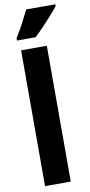

<svg xmlns="http://www.w3.org/2000/svg" viewBox="-106 -1111 498 1058"><g transform="rotate(-10 143.0 -581.5)"><path d="M200 -93H56V-853H200ZM286 -1060Q273 -1043 249 -1016Q225 -989 198 -960.5Q171 -932 147 -910H43V-923Q68 -963 87.5 -1000Q107 -1037 123 -1070H286Z"/></g></svg>

Font: Noto Sans Kannada UI ExtraCondensed ExtraBold
Style: Regular
Weight: 800
Width: 2
Designer: Jelle Bosma - Monotype Design Team
Foundry: Monotype Imaging Inc.
Version: Version 2.005; ttfautohint (v1.8.4.7-5d5b)